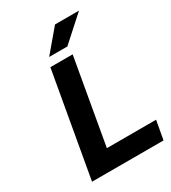

<svg xmlns="http://www.w3.org/2000/svg" viewBox="-224 -1065 1053 1179"><g transform="rotate(-30 302.0 -475.0)"><path d="M228 -795 359 -950H529L357 -795ZM73 0 203 -737H361L255 -133H604L580 0Z"/></g></svg>

Font: Tomorrow SemiBold
Style: Italic
Weight: 600
Italic angle: -10°
Designer: Tony de Marco, Monica Rizzolli
Foundry: Just in Type
Version: Version 2.002